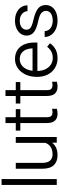

<svg xmlns="http://www.w3.org/2000/svg" viewBox="832 -1580 758 2461"><g transform="rotate(-90 1210.5 -349.0)"><path d="M71 -707.5H146V0H71Z M685.3 0H613.2L611.7 -59.7Q587.2 -26.2 547.2 -8.1Q507.2 10 451.7 10Q370 10 324.2 -37.9Q278.5 -85.8 278.5 -188.2V-525.3H354V-187.2Q354 -115.3 383.9 -84.5Q413.8 -53.8 462 -53.8Q522.2 -53.8 558.5 -78.5Q594.7 -103.3 610.2 -145.7V-525.3H685.3Z M1002.3 -54.5Q1019.5 -54.5 1046.5 -60L1047.3 1Q1017 10 982.3 10Q927.8 10 896 -22.3Q864.2 -54.5 864.2 -129V-467H767.7V-525.3H864.2V-657.2H939V-525.3H1042.8V-467H939V-129Q939 -85 955.9 -69.8Q972.8 -54.5 1002.3 -54.5Z M1349.3 -54.5Q1366.5 -54.5 1393.5 -60L1394.3 1Q1364 10 1329.3 10Q1274.8 10 1243 -22.3Q1211.2 -54.5 1211.2 -129V-467H1114.7V-525.3H1211.2V-657.2H1286V-525.3H1389.8V-467H1286V-129Q1286 -85 1302.9 -69.8Q1319.8 -54.5 1349.3 -54.5Z M1456 -251.7Q1456 -339.2 1487.6 -403.5Q1519.3 -467.8 1571.1 -501.5Q1623 -535.3 1683.8 -535.3Q1753.5 -535.3 1801 -503.6Q1848.5 -472 1872.5 -415.9Q1896.5 -359.7 1896.5 -286.7V-248.2H1531.8Q1532.5 -192.5 1553.1 -147.8Q1573.8 -103 1611.4 -77.1Q1649 -51.3 1699 -51.3Q1745.5 -51.3 1779.6 -69.1Q1813.8 -87 1841.5 -123L1887.3 -87.5Q1858.8 -44 1811.4 -17Q1764 10 1695.3 10Q1625.5 10 1570.9 -23Q1516.2 -56 1486.1 -115.7Q1456 -175.5 1456 -251.7ZM1534.5 -310.3H1821.5V-316.3Q1819.2 -359.2 1804.6 -394.7Q1790 -430.2 1759.6 -452.2Q1729.3 -474.2 1683.8 -474.2Q1644 -474.2 1612.4 -454.2Q1580.8 -434.2 1560.6 -397.4Q1540.5 -360.5 1534.5 -310.3Z M2172.3 -237.7Q2078.5 -256.7 2031.9 -291.1Q1985.2 -325.5 1985.2 -387.2Q1985.2 -427.7 2008.9 -461.5Q2032.5 -495.3 2076 -515.3Q2119.5 -535.3 2175.5 -535.3Q2236.3 -535.3 2280.9 -514.1Q2325.5 -493 2349.4 -456.5Q2373.3 -420 2373.3 -375.2H2298.5Q2298.5 -400 2283.6 -422.7Q2268.7 -445.5 2241 -459.9Q2213.3 -474.2 2175.5 -474.2Q2136.8 -474.2 2110.9 -462.1Q2085 -450 2072.8 -430.6Q2060.5 -411.2 2060.5 -389.7Q2060.5 -366.7 2071 -351Q2081.5 -335.3 2109.5 -322.6Q2137.5 -310 2190.5 -298Q2289 -275.5 2333 -239.5Q2377 -203.5 2377 -141Q2377 -96.5 2352.4 -62.1Q2327.8 -27.8 2282.9 -8.9Q2238 10 2178.5 10Q2113.3 10 2065.3 -13.1Q2017.2 -36.3 1992.4 -74Q1967.5 -111.8 1967.5 -155H2042.8Q2046 -100.8 2085.6 -76.1Q2125.3 -51.5 2178.5 -51.5Q2217 -51.5 2245.4 -62.9Q2273.7 -74.3 2288.1 -93.8Q2302.5 -113.3 2302.5 -136.5Q2302.5 -171.5 2275.2 -196.5Q2248 -221.5 2172.3 -237.7Z"/></g></svg>

Font: FreesentationVF
Style: Regular
Weight: 400
Designer: glyphs from Roboto by Christian Robertson / Hangul glyphs from Noto Sans CJK(Source Han Sans) by Jang Soo-young and Kang
Foundry: PT&
Version: Version 2.001;Glyphs 3.3.1 (3343)